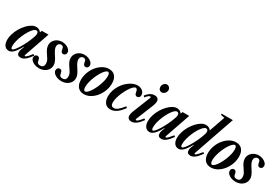

<svg xmlns="http://www.w3.org/2000/svg" viewBox="70 -1915 4385 3030"><g transform="rotate(30 2263.0 -400.0)"><path d="M124.5 10.5Q75 10.5 46.5 -27.2Q18 -65 18 -130Q18 -183.5 36 -240.2Q54 -297 84.8 -349.5Q115.5 -402 154.2 -443.8Q193 -485.5 234.8 -510Q276.5 -534.5 316 -534.5Q375.5 -534.5 407.5 -488L421 -524.5H542.5L384.5 -67.5Q376.5 -45.5 392.5 -45.5Q400.5 -45.5 411.2 -53.5Q422 -61.5 440.8 -82.2Q459.5 -103 491.5 -142L514.5 -125.5Q461.5 -51.5 421.2 -20.5Q381 10.5 339.5 10.5Q274.5 10.5 274.5 -52.5Q274.5 -73 282 -98Q289.5 -123 305.5 -162.5L300 -164Q249 -70.5 207.5 -30Q166 10.5 124.5 10.5ZM159 -36.5Q173.5 -36.5 198.8 -65.5Q224 -94.5 253.5 -142.8Q283 -191 311.8 -250Q340.5 -309 362 -368.5Q373 -398 376.5 -413.2Q380 -428.5 380 -441Q380 -488 342 -488Q320 -488 292.8 -460.8Q265.5 -433.5 238 -388.8Q210.5 -344 187.8 -290.5Q165 -237 151 -183.5Q137 -130 137 -86.5Q137 -63.5 142.8 -50Q148.5 -36.5 159 -36.5Z M674 10.5Q630.5 10.5 593.2 -3.8Q556 -18 533.5 -42.2Q511 -66.5 511 -96Q511 -119.5 525.2 -134.5Q539.5 -149.5 561 -149.5Q601 -149.5 608.5 -92.5Q612.5 -60.5 627.5 -48Q642.5 -35.5 668 -35.5Q706 -35.5 722 -55Q738 -74.5 738 -107.5Q738 -126 733.5 -143.5Q729 -161 716 -184.2Q703 -207.5 677.5 -243Q647 -286 634 -318.5Q621 -351 621 -381Q621 -426 644 -460.5Q667 -495 705.5 -514.8Q744 -534.5 790 -534.5Q829.5 -534.5 864.8 -520.2Q900 -506 922.2 -481.8Q944.5 -457.5 944.5 -428Q944.5 -404.5 930.5 -389.2Q916.5 -374 894.5 -374Q854 -374 846.5 -432Q843 -464 829.5 -476Q816 -488 797 -488Q771 -488 754 -470Q737 -452 737 -422Q737 -377.5 787.5 -303Q826 -245.5 840.5 -211.2Q855 -177 855 -146Q855 -100 831.2 -64.8Q807.5 -29.5 766.8 -9.5Q726 10.5 674 10.5Z M1081.5 10.5Q1038 10.5 1000.8 -3.8Q963.5 -18 941 -42.2Q918.5 -66.5 918.5 -96Q918.5 -119.5 932.8 -134.5Q947 -149.5 968.5 -149.5Q1008.5 -149.5 1016 -92.5Q1020 -60.5 1035 -48Q1050 -35.5 1075.5 -35.5Q1113.5 -35.5 1129.5 -55Q1145.5 -74.5 1145.5 -107.5Q1145.5 -126 1141 -143.5Q1136.5 -161 1123.5 -184.2Q1110.5 -207.5 1085 -243Q1054.5 -286 1041.5 -318.5Q1028.5 -351 1028.5 -381Q1028.5 -426 1051.5 -460.5Q1074.5 -495 1113 -514.8Q1151.5 -534.5 1197.5 -534.5Q1237 -534.5 1272.2 -520.2Q1307.5 -506 1329.8 -481.8Q1352 -457.5 1352 -428Q1352 -404.5 1338 -389.2Q1324 -374 1302 -374Q1261.5 -374 1254 -432Q1250.5 -464 1237 -476Q1223.5 -488 1204.5 -488Q1178.5 -488 1161.5 -470Q1144.5 -452 1144.5 -422Q1144.5 -377.5 1195 -303Q1233.5 -245.5 1248 -211.2Q1262.5 -177 1262.5 -146Q1262.5 -100 1238.8 -64.8Q1215 -29.5 1174.2 -9.5Q1133.5 10.5 1081.5 10.5Z M1493 10.5Q1422 10.5 1381.8 -35.2Q1341.5 -81 1341.5 -165Q1341.5 -236 1366.5 -302.2Q1391.5 -368.5 1434.5 -420.8Q1477.5 -473 1532 -503.8Q1586.5 -534.5 1645.5 -534.5Q1716.5 -534.5 1756.2 -488.5Q1796 -442.5 1796 -358Q1796 -287.5 1771.2 -221.8Q1746.5 -156 1703.8 -103.5Q1661 -51 1606.5 -20.2Q1552 10.5 1493 10.5ZM1489.5 -36.5Q1510 -36.5 1535.2 -62Q1560.5 -87.5 1586 -129.8Q1611.5 -172 1633 -223Q1654.5 -274 1667.8 -325.5Q1681 -377 1681 -420.5Q1681 -451.5 1673 -469.5Q1665 -487.5 1648.5 -487.5Q1628 -487.5 1602.8 -462Q1577.5 -436.5 1551.8 -394Q1526 -351.5 1504.5 -300.8Q1483 -250 1470 -198.2Q1457 -146.5 1457 -103.5Q1457 -72.5 1465 -54.5Q1473 -36.5 1489.5 -36.5Z M1975 10.5Q1908.5 10.5 1874.5 -35Q1840.5 -80.5 1840.5 -154.5Q1840.5 -206 1857 -259Q1873.5 -312 1903.5 -360.2Q1933.5 -408.5 1973.5 -445.5Q2020 -488.5 2069.8 -511.5Q2119.5 -534.5 2162.5 -534.5Q2219 -534.5 2255 -504.2Q2291 -474 2291 -428Q2291 -404.5 2277 -389.2Q2263 -374 2240.5 -374Q2200.5 -374 2193 -432Q2185.5 -488 2154.5 -488Q2134.5 -488 2108.5 -461.8Q2082.5 -435.5 2055.8 -392.5Q2029 -349.5 2006.2 -298.8Q1983.5 -248 1969.5 -197.8Q1955.5 -147.5 1955.5 -107.5Q1955.5 -36.5 2012 -36.5Q2047 -36.5 2083 -65.2Q2119 -94 2172 -160L2193.5 -140.5Q2136 -60.5 2083 -25Q2030 10.5 1975 10.5Z M2546 -628Q2517.5 -628 2500.2 -646.8Q2483 -665.5 2483 -696.5Q2483 -729 2505 -753.8Q2527 -778.5 2556 -778.5Q2583 -778.5 2602 -759Q2621 -739.5 2621 -712Q2621 -691 2610.2 -671.8Q2599.5 -652.5 2582.2 -640.2Q2565 -628 2546 -628ZM2358.5 10.5Q2323.5 10.5 2304 -8Q2284.5 -26.5 2284.5 -58.5Q2284.5 -72 2288.2 -92.5Q2292 -113 2300 -133L2429 -455.5Q2432 -462.5 2432.5 -466.8Q2433 -471 2433 -474Q2433 -484 2423 -484Q2408.5 -484 2386.8 -466.8Q2365 -449.5 2346 -422L2324 -443Q2394 -534.5 2473.5 -534.5Q2511 -534.5 2531.5 -516Q2552 -497.5 2552 -465Q2552 -452 2548.2 -431.8Q2544.5 -411.5 2536.5 -391L2408 -73Q2405.5 -66.5 2405 -63.5Q2404.5 -60.5 2404.5 -58Q2404.5 -45.5 2416.5 -45.5Q2430 -45.5 2451.8 -65.5Q2473.5 -85.5 2514.5 -136.5L2537.5 -120Q2489 -52.5 2446.2 -21Q2403.5 10.5 2358.5 10.5Z M2689 10.5Q2639.5 10.5 2611 -27.2Q2582.5 -65 2582.5 -130Q2582.5 -183.5 2600.5 -240.2Q2618.5 -297 2649.2 -349.5Q2680 -402 2718.8 -443.8Q2757.5 -485.5 2799.2 -510Q2841 -534.5 2880.5 -534.5Q2940 -534.5 2972 -488L2985.5 -524.5H3107L2949 -67.5Q2941 -45.5 2957 -45.5Q2965 -45.5 2975.8 -53.5Q2986.5 -61.5 3005.2 -82.2Q3024 -103 3056 -142L3079 -125.5Q3026 -51.5 2985.8 -20.5Q2945.5 10.5 2904 10.5Q2839 10.5 2839 -52.5Q2839 -73 2846.5 -98Q2854 -123 2870 -162.5L2864.5 -164Q2813.5 -70.5 2772 -30Q2730.5 10.5 2689 10.5ZM2723.5 -36.5Q2738 -36.5 2763.2 -65.5Q2788.5 -94.5 2818 -142.8Q2847.5 -191 2876.2 -250Q2905 -309 2926.5 -368.5Q2937.5 -398 2941 -413.2Q2944.5 -428.5 2944.5 -441Q2944.5 -488 2906.5 -488Q2884.5 -488 2857.2 -460.8Q2830 -433.5 2802.5 -388.8Q2775 -344 2752.2 -290.5Q2729.5 -237 2715.5 -183.5Q2701.5 -130 2701.5 -86.5Q2701.5 -63.5 2707.2 -50Q2713 -36.5 2723.5 -36.5Z M3219 10.5Q3169.5 10.5 3141 -27.2Q3112.5 -65 3112.5 -130Q3112.5 -183.5 3130.5 -240.2Q3148.5 -297 3179.2 -349.5Q3210 -402 3248.8 -443.8Q3287.5 -485.5 3329.2 -510Q3371 -534.5 3410.5 -534.5Q3470 -534.5 3502 -488L3602.5 -776L3534 -789L3531 -811H3736.5L3479 -67.5Q3471.5 -45.5 3487 -45.5Q3495 -45.5 3505.8 -53.5Q3516.5 -61.5 3535.2 -82.2Q3554 -103 3586 -142L3609 -125.5Q3556 -51.5 3515.8 -20.5Q3475.5 10.5 3434 10.5Q3369 10.5 3369 -52.5Q3369 -73 3376.5 -98Q3384 -123 3400 -162.5L3394.5 -164Q3343.5 -70.5 3302 -30Q3260.5 10.5 3219 10.5ZM3253.5 -36.5Q3268 -36.5 3293.2 -65.5Q3318.5 -94.5 3348.2 -142.8Q3378 -191 3406.8 -250Q3435.5 -309 3456.5 -368.5Q3467.5 -398 3471 -413.2Q3474.5 -428.5 3474.5 -441Q3474.5 -488 3436.5 -488Q3414.5 -488 3387.2 -460.8Q3360 -433.5 3332.5 -388.8Q3305 -344 3282.2 -290.5Q3259.5 -237 3245.5 -183.5Q3231.5 -130 3231.5 -86.5Q3231.5 -63.5 3237.2 -50Q3243 -36.5 3253.5 -36.5Z M3807 10.5Q3736 10.5 3695.8 -35.2Q3655.5 -81 3655.5 -165Q3655.5 -236 3680.5 -302.2Q3705.5 -368.5 3748.5 -420.8Q3791.5 -473 3846 -503.8Q3900.5 -534.5 3959.5 -534.5Q4030.5 -534.5 4070.2 -488.5Q4110 -442.5 4110 -358Q4110 -287.5 4085.2 -221.8Q4060.5 -156 4017.8 -103.5Q3975 -51 3920.5 -20.2Q3866 10.5 3807 10.5ZM3803.5 -36.5Q3824 -36.5 3849.2 -62Q3874.5 -87.5 3900 -129.8Q3925.5 -172 3947 -223Q3968.5 -274 3981.8 -325.5Q3995 -377 3995 -420.5Q3995 -451.5 3987 -469.5Q3979 -487.5 3962.5 -487.5Q3942 -487.5 3916.8 -462Q3891.5 -436.5 3865.8 -394Q3840 -351.5 3818.5 -300.8Q3797 -250 3784 -198.2Q3771 -146.5 3771 -103.5Q3771 -72.5 3779 -54.5Q3787 -36.5 3803.5 -36.5Z M4256 10.5Q4212.5 10.5 4175.2 -3.8Q4138 -18 4115.5 -42.2Q4093 -66.5 4093 -96Q4093 -119.5 4107.2 -134.5Q4121.5 -149.5 4143 -149.5Q4183 -149.5 4190.5 -92.5Q4194.5 -60.5 4209.5 -48Q4224.5 -35.5 4250 -35.5Q4288 -35.5 4304 -55Q4320 -74.5 4320 -107.5Q4320 -126 4315.5 -143.5Q4311 -161 4298 -184.2Q4285 -207.5 4259.5 -243Q4229 -286 4216 -318.5Q4203 -351 4203 -381Q4203 -426 4226 -460.5Q4249 -495 4287.5 -514.8Q4326 -534.5 4372 -534.5Q4411.5 -534.5 4446.8 -520.2Q4482 -506 4504.2 -481.8Q4526.5 -457.5 4526.5 -428Q4526.5 -404.5 4512.5 -389.2Q4498.5 -374 4476.5 -374Q4436 -374 4428.5 -432Q4425 -464 4411.5 -476Q4398 -488 4379 -488Q4353 -488 4336 -470Q4319 -452 4319 -422Q4319 -377.5 4369.5 -303Q4408 -245.5 4422.5 -211.2Q4437 -177 4437 -146Q4437 -100 4413.2 -64.8Q4389.5 -29.5 4348.8 -9.5Q4308 10.5 4256 10.5Z"/></g></svg>

Font: Libre Caslon Condensed Bold
Style: Italic
Weight: 700
Italic angle: -22.583°
Designer: Pablo Impallari, Rodrigo Fuenzalida, Katja Schimmel, Ertekin Erdin
Foundry: Pablo Impallari, Rodrigo Fuenzalida
Version: Version 2.000; ttfautohint (v1.8.4.7-5d5b);gftools[0.9.33]